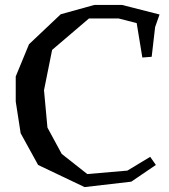

<svg xmlns="http://www.w3.org/2000/svg" viewBox="-20 -741 686 781"><path d="M614 -70 514 -2 324 20 135 -70 64 -199 44 -328V-430L98 -561L227 -683L364 -721H476L629 -682L611 -631L597 -510L559 -507L536 -647L462 -666H342L192 -538L159 -374L173 -222L231 -115L335 -33L498 -47L591 -103Z"/></svg>

Font: Alike Angular
Style: Regular
Weight: 400
Designer: Sveta Sebyakina
Foundry: Cyreal (www.cyreal.org)
Version: Version 1.300; ttfautohint (v1.8.4.7-5d5b)